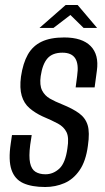

<svg xmlns="http://www.w3.org/2000/svg" viewBox="-20 -742 419 769"><path d="M161 7Q107 7 73 -8.5Q39 -24 26 -62Q13 -100 23 -167L28 -201H107L101 -162Q95 -115 100.5 -89.5Q106 -64 122 -54Q138 -44 162 -44Q193 -44 217.5 -66.5Q242 -89 250 -148Q257 -191 246.5 -212.5Q236 -234 212 -247Q188 -260 150 -276Q120 -290 98 -309Q76 -328 67 -358.5Q58 -389 64 -435Q72 -489 91.5 -523.5Q111 -558 146.5 -575Q182 -592 237 -592Q309 -592 343 -557.5Q377 -523 368 -459L359 -392Q340 -392 320.5 -392Q301 -392 283 -392L289 -438Q296 -485 281.5 -508Q267 -531 230 -531Q190 -531 170 -508Q150 -485 143 -437Q138 -401 148.5 -380Q159 -359 180 -347Q201 -335 229 -324Q271 -307 296.5 -288.5Q322 -270 331 -241Q340 -212 332 -158Q324 -97 299 -60.5Q274 -24 238 -8.5Q202 7 161 7ZM138 -630 243 -722H291L369 -630H315L262 -682L194 -630Z"/></svg>

Font: Alumni Sans Medium
Style: Italic
Weight: 500
Italic angle: -8°
Designer: Robert E. Leuschke
Foundry: Robert E. Leuschke
Version: Version 1.016